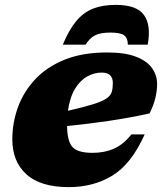

<svg xmlns="http://www.w3.org/2000/svg" viewBox="-20 -752 670 787"><path d="M573 -201Q519 -80.5 441.5 -32.8Q364 15 262 15Q146 15 88.2 -37.5Q30.5 -90 30.5 -181Q30.5 -249.5 53.8 -313Q77 -376.5 124.5 -427.2Q172 -478 245.2 -507.5Q318.5 -537 419 -537Q492.5 -537 537.5 -519.5Q582.5 -502 603.2 -472.8Q624 -443.5 624 -407.5Q624 -381.5 617.2 -352Q610.5 -322.5 593 -287Q511 -269 424.2 -256.2Q337.5 -243.5 255 -235.5Q255.5 -173.5 277 -149.5Q298.5 -125.5 359.5 -125.5Q408 -125.5 446.8 -142.5Q485.5 -159.5 518.5 -201ZM396.5 -454.5Q366.5 -454.5 337.8 -438.8Q309 -423 287.8 -388.5Q266.5 -354 258.5 -298Q324.5 -313 361.8 -324.8Q399 -336.5 416.2 -348.2Q433.5 -360 438 -375Q442.5 -390 442.5 -411.5Q442.5 -454.5 396.5 -454.5ZM432.5 -618.5Q392 -618.5 369.8 -607.2Q347.5 -596 331 -569H237.5Q263 -630.5 292.8 -666Q322.5 -701.5 361.8 -716.8Q401 -732 454.5 -732Q540.5 -732 570.2 -690.5Q600 -649 585.5 -569H504Q504 -596 488.8 -607.2Q473.5 -618.5 432.5 -618.5Z"/></svg>

Font: Newsreader Caption ExtraBold
Style: Italic
Weight: 800
Italic angle: -17°
Designer: Hugues Gentile
Foundry: Production Type
Version: Version 1.001